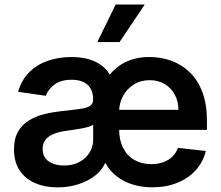

<svg xmlns="http://www.w3.org/2000/svg" viewBox="-20 -799 957 830"><path d="M638.5 10.7Q557.9 10.7 499.8 -26.1Q441.8 -62.9 423.3 -127.5L425.4 -431.8Q456.7 -491.8 506.9 -522.2Q557.2 -552.6 625.7 -552.6Q675.8 -552.6 720.7 -536.4Q765.6 -520.2 800.4 -486.5Q835.2 -452.8 854.9 -400.7Q874.6 -348.7 874.6 -277V-237.6H435V-324.2H751.4Q751.1 -361.2 735.4 -390.1Q719.8 -419 691.9 -435.7Q664.1 -452.4 627.1 -452.4Q587.7 -452.4 557.9 -433.4Q528.1 -414.4 511.5 -383.5Q495 -352.6 495 -316.4V-240.8Q495 -193.2 512.4 -159.3Q529.8 -125.4 561.1 -107.4Q592.3 -89.5 634.2 -89.5Q661.9 -89.5 684.8 -97.5Q707.7 -105.5 724.3 -121.1Q740.8 -136.7 749.3 -159.8L869.7 -146.3Q858.3 -98.7 826.3 -63.4Q794.4 -28.1 746.4 -8.7Q698.5 10.7 638.5 10.7ZM256.4 -83.5Q295.1 -83.5 323.5 -98.9Q351.9 -114.3 367.4 -139.9Q382.8 -165.5 382.8 -195.7V-259.9Q376.8 -255 362.4 -250.7Q348 -246.4 330.3 -243.3Q312.5 -240.1 295.1 -237.6Q277.7 -235.1 264.9 -233.3Q236.2 -229.4 213.4 -220.5Q190.7 -211.6 177.6 -195.8Q164.4 -180 164.4 -155.2Q164.4 -119.7 190.3 -101.6Q216.3 -83.5 256.4 -83.5ZM228.7 11Q174 11 131.4 -7.6Q88.8 -26.3 64.6 -62.9Q40.5 -99.4 40.5 -153.1Q40.5 -199.2 57.7 -229.4Q74.9 -259.6 104.4 -277.9Q133.9 -296.2 171 -305.4Q208.1 -314.6 247.5 -318.9Q295.8 -323.9 325.5 -328.1Q355.1 -332.4 368.8 -341.1Q382.5 -349.8 382.5 -367.9V-370Q382.5 -410.2 358.7 -432.2Q334.9 -454.2 290.1 -454.2Q243.3 -454.2 215.6 -433.6Q187.9 -413 178.3 -384.9L58.2 -402Q72.4 -451.7 105.1 -485.3Q137.8 -518.8 185.2 -535.7Q232.6 -552.6 291.2 -552.6Q315.3 -552.6 341.1 -548.1Q366.8 -543.7 391.2 -532.7Q415.5 -521.7 435 -502.1Q454.5 -482.6 465.2 -452.1L442.5 -92.7H433.6Q420.5 -62.1 389.7 -38.7Q359 -15.3 317.3 -2.1Q275.6 11 228.7 11ZM400.6 -617.2 480.1 -779.5H605.8L496.8 -617.2Z"/></svg>

Font: InterMG SemiBold
Style: Regular
Weight: 600
Designer: Rasmus Andersson
Foundry: rsms
Version: Version 3.019;December 26, 2023;FontCreator 15.0.0.2955 64-b